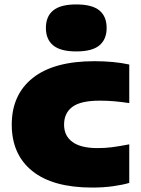

<svg xmlns="http://www.w3.org/2000/svg" viewBox="-20 -835 637 866"><path d="M396 11Q218.5 11 125.8 -63.5Q33 -138 33 -273Q33 -408 128 -483.5Q223 -559 406 -559Q494 -559 563 -544V-370Q526.5 -375.5 495.5 -378.2Q464.5 -381 430 -381Q344 -381 306.5 -353Q269 -325 269 -273Q269 -222 307 -194.5Q345 -167 420 -167Q454 -167 485.2 -171Q516.5 -175 563 -184V-10Q532.5 -1 489.5 5Q446.5 11 396 11ZM324 -603Q253 -603 220 -630.2Q187 -657.5 187 -709Q187 -761 220 -788Q253 -815 324 -815Q395.5 -815 428.2 -788Q461 -761 461 -709Q461 -657.5 428.2 -630.2Q395.5 -603 324 -603Z"/></svg>

Font: Encode Sans Exp Black
Style: Regular
Weight: 900
Width: 7
Designer: Multiple Designers
Foundry: Impallari Type
Version: Version 3.002; ttfautohint (v1.8.3) -l 8 -r 50 -G 200 -x 14 